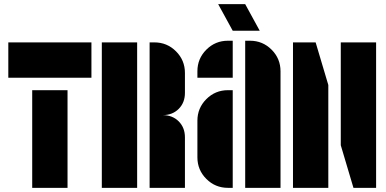

<svg xmlns="http://www.w3.org/2000/svg" viewBox="-20 -904 1860 924"><path d="M135 0V-470H305V0ZM20 -530V-700H420V-530Z M723 -700Q784 -700 827 -657Q870 -614 870 -553V-457Q870 -410 840 -380Q810 -350 763 -350Q810 -350 840 -320Q870 -290 870 -243V0H700V-350V-700ZM470 0V-700H640V0Z M930 -561Q930 -622 973 -665Q1016 -708 1077 -708H1100V-530H930ZM930 -323Q930 -384 973 -427Q1016 -470 1077 -470H1100V0H1077Q1016 0 973 -43Q930 -86 930 -147ZM1183 -708Q1244 -708 1287 -665Q1330 -622 1330 -561V0H1160V-708ZM1100 -756 1030 -884H1160L1230 -756Z M1620 -205V-700H1790V0H1681ZM1390 -700H1499L1560 -495V0H1390Z"/></svg>

Font: Promplate
Style: Bold
Weight: 400
Designer: Evgeny Tarasenko
Foundry: Evgeny Tarasenko
Version: Version 1.000